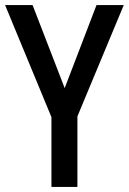

<svg xmlns="http://www.w3.org/2000/svg" viewBox="-20 -734 506 754"><path d="M234 -388 359 -714H466L284 -277V0H182V-274L0 -714H108Z"/></svg>

Font: Noto Sans Myanmar Condensed Medium
Style: Regular
Weight: 500
Width: 3
Designer: Monotype Design Team
Foundry: Monotype Imaging Inc.
Version: Version 2.107; ttfautohint (v1.8.4.7-5d5b)